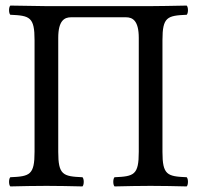

<svg xmlns="http://www.w3.org/2000/svg" viewBox="-20 -667 707 689"><path d="M521 -645H146C123 -645 67 -646 17 -647C11 -641 11 -620 17 -614C87 -611 104 -606 104 -523V-122C104 -39 87 -34 17 -31C11 -25 11 -4 17 2C56 1 107 0 147 0C185 0 236 1 276 2C282 -4 282 -25 276 -31C206 -34 189 -39 189 -122V-531C189 -593 211 -605 235 -605H432C456 -605 478 -593 478 -531V-122C478 -39 461 -34 391 -31C385 -25 385 -4 391 2C429 1 484 0 520 0C559 0 612 1 650 2C656 -4 656 -25 650 -31C580 -34 563 -39 563 -122V-523C563 -606 580 -611 650 -614C656 -620 656 -641 650 -647C600 -646 548 -645 521 -645Z"/></svg>

Font: Libertinus Math
Style: Regular
Weight: 400
Designer: Philipp H. Poll, Khaled Hosny
Foundry: Caleb Maclennan
Version: Version 7.050;RELEASE